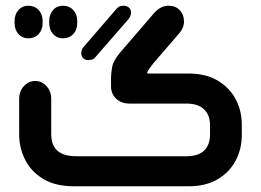

<svg xmlns="http://www.w3.org/2000/svg" viewBox="-20 -651 911 671"><path d="M31 -571V-577Q31 -601 44.5 -616Q58 -631 79 -631Q101 -631 115 -616Q129 -601 129 -577V-571Q129 -547 115 -532Q101 -517 79 -517Q58 -517 44.5 -532Q31 -547 31 -571ZM639 0H239Q173 0 130.5 -26Q88 -52 67.5 -93.5Q47 -135 47 -181V-305Q47 -332 63.5 -350Q80 -368 103 -368Q126 -368 142.5 -350Q159 -332 159 -305V-181Q159 -168 162.5 -154.5Q166 -141 175 -130Q184 -119 201.5 -112Q219 -105 248 -105H637Q663 -106 680 -115Q697 -124 705.5 -141Q714 -158 714 -181V-213Q714 -236 705.5 -252.5Q697 -269 680 -278.5Q663 -288 637 -289H433Q404 -289 386 -306Q368 -323 368 -350V-379Q368 -394 372 -417Q376 -440 402 -470L520 -607Q542 -631 570 -631Q593 -631 608 -615.5Q623 -600 623 -576Q623 -553 605 -533L517 -431Q508 -420 502.5 -412Q497 -404 494 -397Q494 -396 495 -395Q496 -394 498 -394H639Q699 -394 740.5 -369.5Q782 -345 803.5 -304.5Q825 -264 825 -215V-179Q825 -130 803.5 -89.5Q782 -49 740.5 -24.5Q699 0 639 0ZM152 -571V-577Q152 -601 165.5 -616Q179 -631 200 -631Q222 -631 236 -616Q250 -601 250 -577V-571Q250 -547 236 -532Q222 -517 200 -517Q179 -517 165.5 -532Q152 -547 152 -571ZM387 -620Q394 -628 401 -629.5Q408 -631 412 -631Q423 -631 430.5 -624.5Q438 -618 438 -607Q438 -601 435 -594Q432 -587 428 -583L314 -452Q308 -444 300.5 -442.5Q293 -441 289 -441Q278 -441 271 -447.5Q264 -454 264 -466Q264 -479 274 -489Z"/></svg>

Font: Beiruti
Style: Bold
Weight: 700
Designer: Arlette Boutros
Foundry: Boutros
Version: Version 1.41